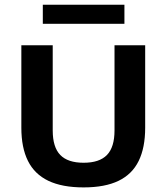

<svg xmlns="http://www.w3.org/2000/svg" viewBox="-20 -787 706 814"><path d="M334.5 7.5Q243.5 7.5 185 -20.5Q126.5 -48.5 98.5 -104.8Q70.5 -161 70.5 -245.5V-595H203.5V-234Q203.5 -163 235.5 -130Q267.5 -97 334.5 -97Q401.5 -97 433.5 -130Q465.5 -163 465.5 -234V-595H595.5V-245.5Q595.5 -161 568 -104.8Q540.5 -48.5 482.8 -20.5Q425 7.5 334.5 7.5ZM161.5 -686V-767H507.5V-686Z"/></svg>

Font: Encode Sans SC Condensed Thin SemiBold
Style: Regular
Weight: 600
Version: Version 3.002